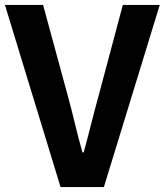

<svg xmlns="http://www.w3.org/2000/svg" viewBox="-25 -760 669 780"><path d="M221 0H397L624 -740H474L378 -380C355 -298 338 -224 315 -141H310C286 -224 271 -298 248 -380L150 -740H-5Z"/></svg>

Font: Genne Gothic Bold
Style: Regular
Weight: 700
Designer: Ryoko NISHIZUKA (kana & ideographs); Paul D. Hunt (Latin, Greek & Cyrillic); Wenlong ZHANG (bopomofo); Sandoll Communica
Foundry: Adobe Systems Incorporated
Version: Version 1.004;PS 1.004;hotconv 16.6.51;makeotf.lib2.5.65220